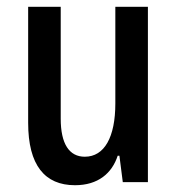

<svg xmlns="http://www.w3.org/2000/svg" viewBox="-20 -537 524 566"><path d="M201 9C269 9 310 -26 327 -78H332L342 0H416V-517H320V-232C320 -133 288 -75 230 -75C184 -75 159 -113 159 -187V-517H63V-175C63 -50 112 9 201 9Z"/></svg>

Font: Noto Sans Thai UI ExtraCondensed Medium
Style: Regular
Weight: 500
Width: 3
Designer: Monotype Design Team
Foundry: Monotype Imaging Inc.
Version: Version 1.901